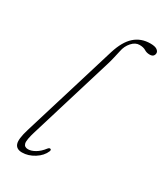

<svg xmlns="http://www.w3.org/2000/svg" viewBox="-183 -794 755 878"><g transform="rotate(30 195.0 -355.0)"><path d="M344 -718Q368 -718 378.8 -710.5Q389.5 -703 389.5 -693.5Q389.5 -684.5 383.8 -678.2Q378 -672 365 -672Q349 -672 336.8 -679.8Q324.5 -687.5 304 -687.5Q282 -687.5 263.8 -667Q245.5 -646.5 240 -617.5Q235 -596.5 231 -578Q227 -559.5 219.5 -535.5L87.5 -103Q72 -52.5 76 -35.8Q80 -19 100 -19Q117 -19 137.2 -30.8Q157.5 -42.5 175.5 -66Q181.5 -73.5 187 -72.5Q194.5 -71 191 -61Q179 -32 147.5 -12.2Q116 7.5 83.5 7.5Q53.5 7.5 45.5 -15Q37.5 -37.5 55 -94.5L207.5 -593.5Q227.5 -658 261.2 -688Q295 -718 344 -718Z"/></g></svg>

Font: Fraunces 72pt Soft Thin
Style: Italic
Weight: 100
Italic angle: -16°
Version: Version 1.000;[0bf87f6ff]